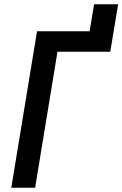

<svg xmlns="http://www.w3.org/2000/svg" viewBox="-20 -882 575 902"><path d="M33 0 154 -735H401L422 -862H535L498 -639H250L145 0Z"/></svg>

Font: Iosevka Term Curly Oblique
Style: Bold
Weight: 700
Italic angle: -9°
Designer: Belleve Invis
Foundry: Belleve Invis
Version: Version 32.3.0